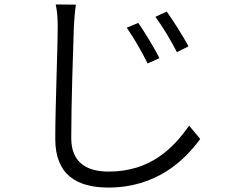

<svg xmlns="http://www.w3.org/2000/svg" viewBox="-20 -790 1040 865"><path d="M603 -687 551 -665C583 -620 620 -555 645 -504L698 -528C675 -576 627 -652 603 -687ZM731 -738 680 -714C713 -670 751 -606 777 -555L829 -581C805 -628 756 -703 731 -738ZM322 -769 231 -770C237 -743 240 -710 240 -675C240 -566 229 -315 229 -164C229 -2 327 55 468 55C686 55 813 -69 882 -164L832 -224C760 -121 656 -17 470 -17C372 -17 301 -56 301 -168C301 -322 309 -561 313 -675C315 -706 317 -738 322 -769Z"/></svg>

Font: Noto Sans JP DemiLight
Style: Regular
Weight: 350
Designer: Ryoko NISHIZUKA 西塚涼子 (kana, bopomofo & ideographs); Paul D. Hunt (Latin, Greek & Cyrillic); Sandoll Communications 산돌커뮤니
Foundry: Adobe
Version: Version 2.004;hotconv 1.0.118;makeotfexe 2.5.65603